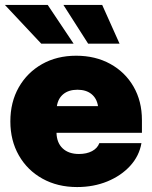

<svg xmlns="http://www.w3.org/2000/svg" viewBox="-20 -756 623 788"><path d="M296.4 11.7Q216.3 11.7 154.3 -22.7Q92.3 -57.1 57.4 -118.2Q22.5 -179.2 22.5 -257.8Q22.5 -336.9 57.1 -397.7Q91.8 -458.5 152.6 -492.9Q213.4 -527.3 292.5 -527.3Q371.6 -527.3 432.6 -493.7Q493.7 -460 528.1 -400.4Q562.5 -340.8 562.5 -263.2V-210.9H211.9Q212.9 -169.9 237.3 -147Q261.7 -124 304.2 -124Q335.4 -124 357.7 -135.7Q379.9 -147.5 387.7 -168.5H560.5Q551.3 -115.7 514.2 -75.2Q477.1 -34.7 420.7 -11.5Q364.3 11.7 296.4 11.7ZM213.4 -320.3H382.3Q377.4 -352.1 355.5 -369.9Q333.5 -387.7 297.9 -387.7Q262.2 -387.7 240.2 -369.9Q218.3 -352.1 213.4 -320.3ZM149.4 -576.7 0 -735.8H175.8L282.2 -576.7ZM341.8 -576.7 240.2 -735.8H399.4L470.7 -576.7Z"/></svg>

Font: Inter Display Black
Style: Regular
Weight: 900
Designer: Rasmus Andersson
Foundry: rsms
Version: Version 4.000;git-a52131595